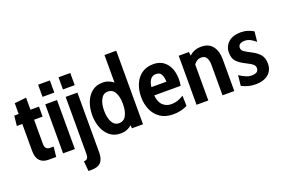

<svg xmlns="http://www.w3.org/2000/svg" viewBox="-120 -1174 2744 1840"><g transform="rotate(-20 1252.0 -254.0)"><path d="M190 10Q134 10 103 -23Q72 -56 72 -121V-398H16L27 -500H72V-610L192 -623V-500H279V-398H192V-152Q192 -92 244 -92H280L269 10Z M343 -576V-700H463V-576ZM343 0V-500H463V0Z M551 -576V-700H671V-576ZM514 242 504 140Q529 140 540 126.2Q551 112.5 551 78V-500H671V111Q671 176 641.5 209Q612 242 545 242Z M928 10Q864 10 819.8 -25.5Q775.5 -61 752.8 -120Q730 -179 730 -249Q730 -319 752.8 -378Q775.5 -437 819.8 -472.5Q864 -508 928 -508Q963 -508 989.8 -497.2Q1016.5 -486.5 1038 -469V-750H1158V0H1045L1043 -31.5Q1019.5 -12 992.5 -1Q965.5 10 928 10ZM946 -88Q997 -88 1020.5 -133Q1044 -178 1044 -249Q1044 -320.5 1020.5 -365.2Q997 -410 946 -410Q901 -410 876.5 -365.2Q852 -320.5 852 -249Q852 -178 876.5 -133Q901 -88 946 -88Z M1465 10Q1386 10 1333.8 -25.8Q1281.5 -61.5 1255.8 -120.5Q1230 -179.5 1230 -250Q1230 -322.5 1254.8 -381Q1279.5 -439.5 1327.5 -473.8Q1375.5 -508 1446 -508Q1531.5 -508 1580.2 -447.8Q1629 -387.5 1629 -287Q1629 -257.5 1623 -223H1353.5Q1360.5 -151.5 1395.8 -119.8Q1431 -88 1478 -88Q1516.5 -88 1548.8 -99.5Q1581 -111 1607 -128L1610 -23Q1584 -9 1547.5 0.5Q1511 10 1465 10ZM1355 -307H1508Q1508 -350 1493.2 -380Q1478.5 -410 1438 -410Q1368.5 -410 1355 -307Z M1704 0V-500H1808L1812.5 -461.5Q1836 -484 1865.5 -496Q1895 -508 1935 -508Q2012.5 -508 2050.8 -457Q2089 -406 2089 -325V0H1969V-309Q1969 -356.5 1953 -383.2Q1937 -410 1901 -410Q1876 -410 1857 -398.8Q1838 -387.5 1824 -367V0Z M2307 10Q2265 10 2231.5 1Q2198 -8 2164 -25L2175 -131Q2206 -110 2237 -96.5Q2268 -83 2298 -83Q2368 -83 2368 -132Q2368 -156 2350.8 -171.8Q2333.5 -187.5 2287 -210Q2230 -238 2198 -269.8Q2166 -301.5 2166 -363Q2166 -427 2211.8 -467.5Q2257.5 -508 2336 -508Q2376 -508 2408 -497.8Q2440 -487.5 2467 -471L2456 -368Q2430 -390.5 2403.2 -404.8Q2376.5 -419 2344 -419Q2315.5 -419 2297.8 -406.8Q2280 -394.5 2280 -371Q2280 -345.5 2302.5 -330.2Q2325 -315 2373 -290Q2426.5 -263 2454.2 -229Q2482 -195 2482 -137Q2482 -68 2434 -29Q2386 10 2307 10Z"/></g></svg>

Font: Cabin Condensed
Style: Bold
Weight: 700
Width: 3
Designer: Pablo Impallari
Foundry: Pablo Impallari. http://www.impallari.com Igino Marini. http://www.ikern.com
Version: Version 3.001; ttfautohint (v1.8.3)